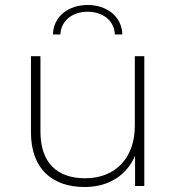

<svg xmlns="http://www.w3.org/2000/svg" viewBox="-20 -745 707 769"><path d="M319 4C416 4 487 -43 521 -121V0H558V-520H520V-241C520 -114 444 -31 321 -31C207 -31 142 -95 142 -218V-520H104V-215C104 -71 187 4 319 4ZM222 -607C224 -663 271 -698 331 -698C391 -698 438 -663 440 -607H470C468 -680 407 -725 331 -725C255 -725 194 -680 192 -607Z"/></svg>

Font: Montserrat-Alt1 ExtLt
Style: Regular
Weight: 200
Designer: Differentunic
Foundry: Differentunic
Version: Version 7.222